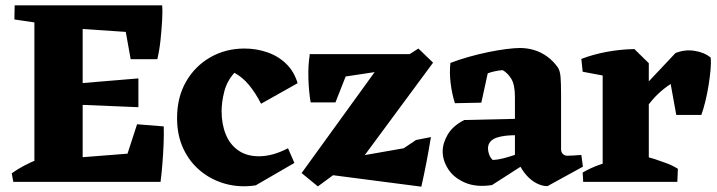

<svg xmlns="http://www.w3.org/2000/svg" viewBox="-20 -682 2687 720"><path d="M30 0 24 -32Q46 -48 71 -61Q96 -74 123 -85L124 0ZM582 0 429 -16 494 -216 594 -208Q595 -180 593.5 -142.5Q592 -105 589 -67.5Q586 -30 582 0ZM156 -591 34 -609 35 -662H157ZM470 -460 437 -644 588 -662Q590 -641 588 -606Q586 -571 582 -532.5Q578 -494 570 -460ZM109 0V-662H290V0ZM499 -280 259 -290V-368L499 -388ZM574 -554 252 -576 177 -662H588ZM183 0 258 -90 576 -115 581 0Z M939 13Q881 22 828 8Q775 -6 733.5 -39.5Q692 -73 668 -123.5Q644 -174 644 -239Q644 -317 677.5 -375.5Q711 -434 768.5 -467Q826 -500 897 -500Q941 -500 982 -486Q1023 -472 1053 -443Q1083 -414 1096 -370L959 -293Q938 -334 913.5 -363.5Q889 -393 859 -409Q831 -378 821 -338.5Q811 -299 811 -265Q811 -217 826.5 -178.5Q842 -140 873.5 -118Q905 -96 951 -96Q977 -96 1004 -103.5Q1031 -111 1060 -126L1084 -71Z M1172 17 1111 -33 1425 -467 1491 -463 1549 -500 1604 -447 1307 -45 1244 -36ZM1560 18 1190 -30 1220 -78 1494 -126 1540 -157 1596 -168Q1588 -119 1579 -72.5Q1570 -26 1560 18ZM1145 -298Q1138 -338 1136.5 -388.5Q1135 -439 1142 -479L1295 -443L1238 -298ZM1143 -375 1141 -479H1540L1500 -429Z M2033 16Q2013 16 1992.5 5.5Q1972 -5 1954.5 -24.5Q1937 -44 1925 -70L1911 -75V-318Q1911 -365 1897 -387Q1883 -409 1865 -419Q1850 -418 1834.5 -414.5Q1819 -411 1809 -407L1785 -297L1686 -295Q1675 -329 1670 -369Q1665 -409 1669 -446Q1700 -458 1737 -468.5Q1774 -479 1810.5 -486.5Q1847 -494 1878.5 -498Q1910 -502 1930 -502Q1958 -502 1984 -494Q2010 -486 2032.5 -469.5Q2055 -453 2072 -429Q2080 -417 2082 -394Q2084 -371 2084 -327V-122Q2084 -112 2090.5 -105Q2097 -98 2108 -98Q2120 -98 2132 -99Q2144 -100 2160 -101L2166 -57ZM1825 12Q1766 21 1724 3Q1682 -15 1661 -47.5Q1640 -80 1640 -114Q1640 -145 1659 -177.5Q1678 -210 1721 -232L1942 -237L1941 -174L1913 -175Q1895 -175 1876.5 -173Q1858 -171 1843 -166Q1828 -161 1819 -151Q1810 -141 1810 -125Q1810 -114 1814.5 -102Q1819 -90 1828 -82Q1847 -83 1866.5 -88Q1886 -93 1904 -99Q1922 -105 1935 -109L1948 -67Z M2240 0V-446L2359 -498L2413 -445V0ZM2358 -205 2335 -294 2513 -483Q2547 -497 2584 -491.5Q2621 -486 2645 -466Q2647 -447 2644.5 -419.5Q2642 -392 2637 -361Q2632 -330 2625 -301.5Q2618 -273 2610 -251H2516L2495 -367Q2470 -351 2448 -330Q2426 -309 2404 -279Q2382 -249 2358 -205ZM2165 -413 2160 -461Q2204 -478 2255 -487.5Q2306 -497 2359 -498L2358 -428L2282 -391ZM2167 0 2165 -35Q2194 -52 2227.5 -64Q2261 -76 2289 -83L2279 0ZM2366 0 2391 -97Q2412 -93 2435 -85.5Q2458 -78 2480.5 -69.5Q2503 -61 2522 -49L2520 0Z"/></svg>

Font: Eczar
Style: Bold
Weight: 700
Designer: Vaibhav Singh
Foundry: Rosetta Type Foundry
Version: Version 2.000